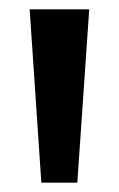

<svg xmlns="http://www.w3.org/2000/svg" viewBox="-20 -828 254 411"><path d="M68.5 -437 43.5 -808H171L145.5 -437Z"/></svg>

Font: Encode Sans SC SemiCondensed SemiBold
Style: Regular
Weight: 600
Width: 4
Designer: Multiple Designers
Foundry: Impallari Type
Version: Version 3.002